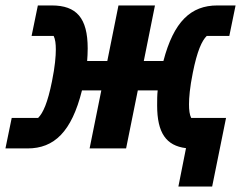

<svg xmlns="http://www.w3.org/2000/svg" viewBox="-31 -545 896 705"><path d="M624 140H748L799 -112H671C665 -124 663 -141 663 -162C663 -186 666 -224 677 -278C693 -358 710 -395 728 -413H811L834 -525H767C670 -525 607 -466 569 -321H497L538 -525H404L363 -321H289C290 -335 291 -350 291 -367C291 -479 250 -525 159 -525H108L85 -413H166C172 -401 174 -384 174 -363C174 -339 171 -301 160 -247C144 -167 127 -130 109 -112H12L-11 0H70C168 0 232 -61 270 -213H341L298 0H432L475 -213H548C546 -196 546 -177 546 -158C546 -57 579 -10 652 -1Z"/></svg>

Font: Braiins Sans
Style: Bold Italic
Weight: 700
Italic angle: -11.31°
Designer: Mike Abbink, Paul van der Laan, Pieter van Rosmalen, Jiri Chlebus, Lubos Buracinsky
Foundry: Bold Monday, Sudetype
Version: Version 1.000;hotconv 1.0.109;makeotfexe 2.5.65596